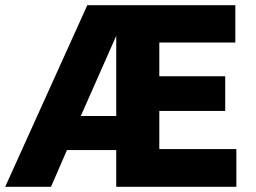

<svg xmlns="http://www.w3.org/2000/svg" viewBox="-60 -720 988 740"><path d="M-40 0 276.5 -700H847V-556H554V-426H808V-292.5H554V-145.5H851V0H388V-141.5H198L136.5 0ZM251.5 -273H388V-582Z"/></svg>

Font: Geologica Cursive
Style: Bold
Weight: 700
Designer: Sindre Bremnes, Frode Helland
Foundry: Monokrom Skriftforlag AS
Version: Version 1.010;gftools[0.9.28]